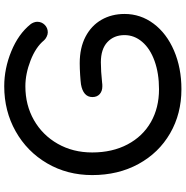

<svg xmlns="http://www.w3.org/2000/svg" viewBox="-5 -850 878 908"><g transform="rotate(-90 434.0 -396.0)"><path d="M60 -399Q60 -517 115.5 -612Q171 -707 267 -761Q363 -815 480 -815Q564 -815 645.5 -781.5Q727 -748 773 -691Q778 -685 781.5 -676Q785 -667 785 -659Q785 -638 770.5 -623.5Q756 -609 735 -609Q725 -609 714 -614.5Q703 -620 697 -627Q665 -666 602 -690.5Q539 -715 480 -715Q391 -715 320 -674.5Q249 -634 208 -562Q167 -490 167 -399Q167 -304 205 -232Q243 -160 310.5 -121.5Q378 -83 466 -83Q541 -83 599.5 -104Q658 -125 690 -162.5Q722 -200 722 -246Q722 -296 689 -327Q656 -358 593 -358Q552 -358 496 -352Q492 -351 480 -351Q457 -351 443 -363.5Q429 -376 429 -398Q429 -420 444.5 -433.5Q460 -447 489 -452Q503 -454 533.5 -456Q564 -458 589 -458Q662 -458 714.5 -430.5Q767 -403 794.5 -355Q822 -307 822 -246Q822 -170 776 -108.5Q730 -47 648.5 -12Q567 23 466 23Q350 23 257.5 -30.5Q165 -84 112.5 -180Q60 -276 60 -399Z"/></g></svg>

Font: Tsukimi Rounded SemiBold
Style: Regular
Weight: 600
Designer: Takashi Funayama
Foundry: Takashi Funayama
Version: Version 1.032; ttfautohint (v1.8.3)